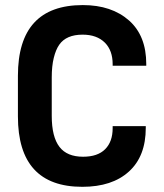

<svg xmlns="http://www.w3.org/2000/svg" viewBox="-20 -720 640 748"><path d="M49.8 -266.6V-424.8Q49.8 -700.2 302.7 -700.2Q415 -700.2 483.4 -639.6Q549.8 -580.1 549.8 -470.7V-463.9H418.9V-469.7Q418.9 -523.4 388.7 -553.7Q357.4 -585 301.8 -585Q238.3 -585 210.9 -545.9Q197.3 -526.4 189.5 -494.6Q181.6 -462.9 181.6 -418V-268.6Q181.6 -186.5 211.9 -147.5Q241.2 -109.4 303.7 -109.4Q360.4 -109.4 389.6 -138.7Q418.9 -168 418.9 -220.7V-228.5H547.9V-221.7Q547.9 -111.3 482.4 -51.8Q417 7.8 300.8 7.8Q49.8 7.8 49.8 -266.6Z"/></svg>

Font: Dinish
Style: Bold
Weight: 700
Designer: Bert Driehuis
Foundry: Playbeing
Version: Version 3.006; git-39231f3c-release